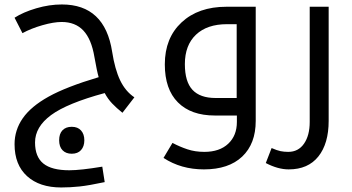

<svg xmlns="http://www.w3.org/2000/svg" viewBox="-20 -515 1570 856"><path d="M525.9 -12.2Q499 -33.7 480 -53.7Q460.9 -73.7 446.8 -100.1Q279.3 -54.7 207.8 -2Q136.2 50.8 136.2 120.1Q136.2 184.1 173.3 214.1Q210.4 244.1 289.1 244.1Q339.4 244.1 436 228L446.8 296.9Q376 312 334.5 316.4Q293 320.8 252.9 320.8Q156.2 320.8 100.6 270.3Q44.9 219.7 44.9 127.9Q44.9 64.9 81.5 12.2Q118.2 -40.5 196.8 -84.2Q275.4 -127.9 419.9 -170.9Q412.1 -197.3 400.9 -261.2Q387.7 -340.3 351.8 -378.7Q315.9 -417 254.9 -417Q219.2 -417 168.9 -402.6Q118.7 -388.2 80.1 -367.2L44.9 -436Q83.5 -460.9 141.6 -478Q199.7 -495.1 255.9 -495.1Q447.3 -495.1 480 -284.2Q492.2 -206.1 515.6 -157Q539.1 -107.9 579.1 -81.1ZM299.8 170.4Q273.9 170.4 258.8 154.8Q243.7 139.2 243.7 110.4Q243.7 81.5 258.5 65.9Q273.4 50.3 299.8 50.3Q326.7 50.3 341.3 66.7Q356 83 356 110.4Q356 137.7 341.3 154.1Q326.7 170.4 299.8 170.4Z M889.2 240.2Q787.1 240.2 709 189L749 122.1Q781.2 139.2 815.4 150.6Q849.6 162.1 891.1 162.1Q959 162.1 997.6 125.7Q1036.1 89.4 1036.1 28.8V0H938Q831.5 0 773.2 -58.6Q714.8 -117.2 714.8 -228Q714.8 -345.7 789.6 -415.3Q864.3 -484.9 989.3 -484.9H1120.1V23.9Q1120.1 126 1059.8 183.1Q999.5 240.2 889.2 240.2ZM1035.2 -78.1V-407.2H992.2Q903.3 -407.2 853.8 -360.4Q804.2 -313.5 804.2 -229Q804.2 -150.9 838.1 -114.5Q872.1 -78.1 940.9 -78.1Z M1267.1 240.2Q1219.2 240.2 1165 211.9L1190.9 145Q1215.3 155.8 1231 158.9Q1246.6 162.1 1265.1 162.1Q1310.1 162.1 1335.4 125.5Q1360.8 88.9 1360.8 28.8V-484.9H1445.3V23.9Q1445.3 125 1399.4 182.6Q1353.5 240.2 1267.1 240.2Z"/></svg>

Font: Droid Arabic Kufi
Style: Regular
Weight: 400
Designer: Pascal Zoghbi
Foundry: Irfont.ir
Version: Version 1.00 February 28, 2013, initial release